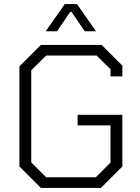

<svg xmlns="http://www.w3.org/2000/svg" viewBox="-20 -920 684 940"><path d="M75 -105V-595L180 -700H478L579 -599V-546H521V-581L453 -648H206L133 -576V-125L206 -52H449L521 -124V-306H360V-358H579V-105L474 0H180ZM297 -900H357L450 -767H395L330 -862H324L259 -767H204Z"/></svg>

Font: Chakra Petch Light
Style: Regular
Weight: 300
Designer: Katatrad Aksorn Co.,Ltd.
Foundry: Cadson Demak Co.,Ltd.
Version: Version 1.000; ttfautohint (v1.6)